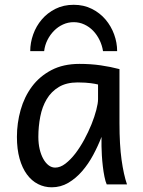

<svg xmlns="http://www.w3.org/2000/svg" viewBox="-20 -777 602 809"><path d="M393.1 -420.9Q387.2 -422.4 379.9 -423.8Q372.6 -425.3 362.5 -426.5Q352.5 -427.7 339.1 -428.7Q325.7 -429.7 307.6 -429.7Q259.8 -429.7 227.8 -410.4Q195.8 -391.1 176.8 -359.1Q157.7 -327.1 149.7 -285.6Q141.6 -244.1 141.6 -200.2Q141.6 -171.9 147.2 -148.2Q152.8 -124.5 162.6 -107.2Q172.4 -89.8 185.1 -80.3Q197.8 -70.8 212.4 -70.8Q233.9 -70.8 255.6 -87.4Q277.3 -104 297.4 -130.1Q317.4 -156.2 335 -188.7Q352.5 -221.2 365.5 -253.2Q378.4 -285.2 385.7 -313.5Q393.1 -341.8 393.1 -358.9ZM429.7 0Q424.3 -11.7 420.2 -32.2Q416 -52.7 413.3 -75.9Q410.6 -99.1 409.2 -122.1Q407.7 -145 407.7 -161.1V-200.2Q393.1 -162.1 372.8 -124.3Q352.5 -86.4 326.4 -56.2Q300.3 -25.9 268.1 -6.8Q235.8 12.2 197.8 12.2Q167 12.2 140.1 -1.5Q113.3 -15.1 93.5 -42Q73.7 -68.8 62.5 -108.6Q51.3 -148.4 51.3 -200.2Q51.3 -258.3 66.9 -313.7Q82.5 -369.1 114.7 -412.4Q147 -455.6 196.8 -481.7Q246.6 -507.8 314.9 -507.8Q362.3 -507.8 404.3 -501.7Q446.3 -495.6 483.4 -485.8V-258.8Q483.4 -166.5 492.2 -103.8Q501 -41 515.1 0ZM414.1 -561.5Q410.2 -586.4 399.4 -608.4Q388.7 -630.4 372.6 -647.2Q356.4 -664.1 335.4 -673.8Q314.5 -683.6 290.5 -683.6Q266.6 -683.6 245.4 -673.8Q224.1 -664.1 207.5 -647.2Q190.9 -630.4 179.9 -608.4Q168.9 -586.4 166 -561.5H107.4Q107.4 -597.2 119.9 -632.1Q132.3 -667 156 -694.8Q179.7 -722.7 213.6 -739.7Q247.6 -756.8 290.5 -756.8Q333 -756.8 366.9 -739.7Q400.9 -722.7 424.6 -694.8Q448.2 -667 460.9 -632.1Q473.6 -597.2 473.6 -561.5Z"/></svg>

Font: Andika Afr
Style: Regular
Weight: 400
Designer: Victor Gaultney, Annie Olsen, Julie Remington, Don Collingsworth, Eric Hays, Becca Hirsbrunner
Foundry: SIL International
Version: Version 5.000